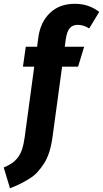

<svg xmlns="http://www.w3.org/2000/svg" viewBox="-95 -779 547 1020"><path d="M317.9 -647Q290.5 -647 275.6 -629.4Q260.7 -611.8 254.9 -573.2L249 -530.8H352.1L319.8 -424.8H234.9L184.1 -51.8Q178.2 -7.8 167 27.8Q155.8 63.5 138.4 90.1Q121.1 116.7 103.3 136Q85.4 155.3 59.3 171.4Q33.2 187.5 11.7 198Q-9.8 208.5 -42 221.2L-75.2 110.8Q-49.3 99.6 -32.5 88.4Q-15.6 77.1 -1.2 59.1Q13.2 41 22 14.6Q30.8 -11.7 36.1 -49.8L86.9 -424.8H26.9L42 -530.8H102.1L108.9 -582Q120.1 -661.6 170.4 -710.2Q220.7 -758.8 303.2 -758.8Q376.5 -758.8 432.1 -715.8L378.9 -627.9Q348.6 -647 317.9 -647Z"/></svg>

Font: Fira Sans Compressed
Style: Bold Italic
Weight: 700
Width: 3
Italic angle: -8°
Designer: Carrois Corporate & Edenspiekermann AG
Foundry: Carrois Corporate GbR & Edenspiekermann AG
Version: Version 4.203;PS 004.203;hotconv 1.0.88;makeotf.lib2.5.64775